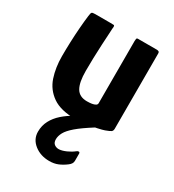

<svg xmlns="http://www.w3.org/2000/svg" viewBox="-173 -571 821 906"><g transform="rotate(30 237.5 -117.5)"><path d="M246 4Q164 4 119.5 -27Q75 -58 58 -109Q41 -160 41 -222Q41 -259 42.5 -299Q44 -339 47 -377.5Q50 -416 54 -448Q56 -466 60 -469Q64 -472 78 -472H159Q173 -472 179 -471.5Q185 -471 182 -453Q182 -449 180.5 -424Q179 -399 177 -362.5Q175 -326 174 -287.5Q173 -249 173 -218Q173 -155 190.5 -125.5Q208 -96 249 -96Q254 -96 263 -96.5Q272 -97 281 -99Q290 -101 296 -105Q302 -109 302 -116V-455Q302 -460 303 -466Q304 -472 310 -472H414Q418 -472 423 -470Q428 -468 428 -459V-50Q428 -38 421 -33Q414 -28 392 -20Q381 -16 355.5 -10.5Q330 -5 300.5 -0.5Q271 4 246 4ZM236 237Q188 237 154.5 210.5Q121 184 121 143Q121 110 135.5 82.5Q150 55 175.5 32.5Q201 10 232 -7Q242 -12 253.5 -16.5Q265 -21 279 -21H342Q349 -21 350 -17Q351 -13 344 -8Q290 26 261.5 50.5Q233 75 222.5 94.5Q212 114 212 132Q212 151 223.5 159Q235 167 249 166Q265 165 286.5 155.5Q308 146 324 133Q330 128 335.5 128.5Q341 129 341 137V176Q341 192 323 205Q303 220 282.5 228.5Q262 237 236 237Z"/></g></svg>

Font: Glory
Style: Bold
Weight: 700
Designer: Robert Leuschke
Foundry: Robert Leuschke
Version: Version 1.011